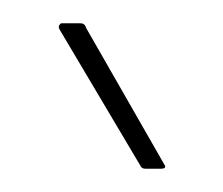

<svg xmlns="http://www.w3.org/2000/svg" viewBox="-20 -707 192 165"><path d="M105 -562Q102 -562 101 -564L31 -682Q30 -684 31 -685.5Q32 -687 33 -687H49Q53 -687 54 -683L121 -566Q124 -562 118 -562Z"/></svg>

Font: Sofia Sans Condensed Thin
Style: Regular
Weight: 250
Version: Version 4.100